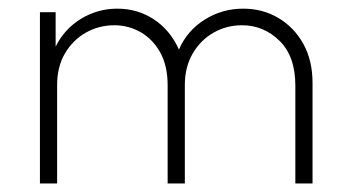

<svg xmlns="http://www.w3.org/2000/svg" viewBox="-20 -430 818 450"><path d="M73.6 0V-401.4H110.4V-320.8Q131.2 -362.5 170.1 -386.1Q209 -409.7 254.9 -409.7Q302.8 -409.7 341 -384.4Q379.2 -359 399.3 -313.9Q418.8 -358.3 459.7 -384Q500.7 -409.7 550 -409.7Q595.8 -409.7 632.6 -387.8Q669.4 -366 691 -327.1Q712.5 -288.2 712.5 -235.4V0H672.2V-229.9Q672.2 -297.9 635.1 -334.4Q597.9 -370.8 547.2 -370.8Q511.1 -370.8 480.6 -353.5Q450 -336.1 431.6 -304.5Q413.2 -272.9 413.2 -230.6V0H372.9V-229.9Q372.9 -275.7 355.6 -306.9Q338.2 -338.2 309.7 -354.5Q281.2 -370.8 247.9 -370.8Q211.8 -370.8 181.2 -353.5Q150.7 -336.1 132.3 -304.9Q113.9 -273.6 113.9 -230.6V0Z"/></svg>

Font: Afacad Flux ExtraLight
Style: Regular
Weight: 250
Designer: Kristian Moeller
Foundry: Dicotype
Version: Version 1.100